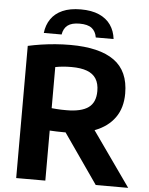

<svg xmlns="http://www.w3.org/2000/svg" viewBox="-62 -997 812 1047"><g transform="rotate(5 344.5 -473.5)"><path d="M66.5 0V-723.5Q100 -731 138 -736.8Q176 -742.5 216.5 -745.8Q257 -749 298 -749Q457.5 -749 538 -691.2Q618.5 -633.5 618.5 -511Q618.5 -432 580.5 -378.8Q542.5 -325.5 472.2 -298.5Q402 -271.5 304.5 -271.5Q282.5 -271.5 264 -272.2Q245.5 -273 226 -274V0ZM502 0 264 -342H438L679.5 0ZM307.5 -392.5Q388 -392.5 427 -420.5Q466 -448.5 466 -511Q466 -552 449.5 -578.2Q433 -604.5 399.5 -617Q366 -629.5 314.5 -629.5Q289 -629.5 267.5 -627.5Q246 -625.5 226 -621.5V-396.5Q240.5 -395.5 253.2 -394.2Q266 -393 279.2 -392.8Q292.5 -392.5 307.5 -392.5ZM147.5 -801.5Q152.5 -845.5 175 -878.2Q197.5 -911 238 -929Q278.5 -947 338 -947Q397.5 -947 438.2 -929Q479 -911 501.8 -878.2Q524.5 -845.5 529.5 -801.5H432Q426.5 -835 404.5 -852Q382.5 -869 338 -869Q294.5 -869 272.5 -852Q250.5 -835 245 -801.5Z"/></g></svg>

Font: Encode Sans Condensed Thin
Style: Bold
Weight: 700
Version: Version 3.002